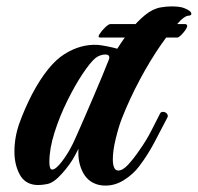

<svg xmlns="http://www.w3.org/2000/svg" viewBox="-20 -572 617 599"><path d="M309 7Q288 7 272 -1Q247 -13 234.5 -43Q222 -73 225 -108L215 -89Q200 -60 173 -30Q148 -2 128 2Q108 6 92 5Q57 2 41 -28.5Q25 -59 25 -99Q25 -144 40.5 -187.5Q56 -231 80 -278Q129 -370 180 -402.5Q231 -435 285 -432Q296 -431 314 -427.5Q332 -424 346 -420Q364 -449 386 -477Q408 -505 432.5 -525Q457 -545 482 -549Q499 -552 515 -552Q541 -552 554 -547Q577 -538 577 -529Q577 -523 567 -523Q563 -523 556 -518.5Q549 -514 543 -508Q516 -481 482 -432Q448 -383 416 -323Q384 -263 360 -202Q350 -176 341 -139Q332 -102 332 -75Q332 -59 336 -49.5Q340 -40 349 -40Q363 -40 380 -58.5Q397 -77 414 -102Q437 -134 453.5 -167Q470 -200 479 -217Q481 -223 489 -223Q496 -223 501 -217Q506 -211 501 -203Q482 -166 461 -126.5Q440 -87 414 -53Q396 -29 368 -11Q340 7 309 7ZM143 -43Q154 -43 173.5 -68.5Q193 -94 208 -125Q211 -131 220.5 -152.5Q230 -174 243.5 -205Q257 -236 271.5 -270Q286 -304 299 -335Q312 -366 320 -387Q321 -389 321 -393Q321 -402 308 -402Q301 -402 292.5 -399Q284 -396 278 -391Q262 -378 238 -342Q214 -306 190 -257.5Q166 -209 150 -158.5Q134 -108 134 -66Q134 -43 143 -43ZM292 -455Q284 -455 290.5 -465.5Q297 -476 308 -486.5Q319 -497 325 -497H556Q564 -497 564 -491Q564 -486 557.5 -477Q551 -468 544 -461.5Q537 -455 534 -455Z"/></svg>

Font: Praise
Style: Regular
Weight: 400
Designer: Robert E. Leuschke
Foundry: Robert E. Leuschke
Version: Version 1.100; ttfautohint (v1.8.3)